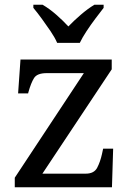

<svg xmlns="http://www.w3.org/2000/svg" viewBox="-20 -786 551 806"><path d="M42 0V-40L332 -479H176Q136 -479 123 -458.5Q110 -438 99 -398L98 -394H56L66 -536H449V-495L158 -57H340Q375 -57 388 -82Q401 -107 408 -139L413 -162H455L450 0ZM220 -606Q210 -629 192 -655.5Q174 -682 155 -708Q136 -734 120 -753V-766H159Q188 -749 216.5 -724Q245 -699 267 -675Q290 -699 319 -724Q348 -749 376 -766H415V-753Q400 -734 380.5 -708Q361 -682 343.5 -655.5Q326 -629 315 -606Z"/></svg>

Font: Noto Serif Ahom
Style: Regular
Weight: 400
Designer: Monotype Design Team
Foundry: Monotype Imaging Inc.
Version: Version 2.007; ttfautohint (v1.8.4.7-5d5b)